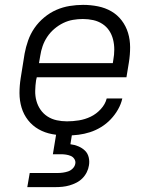

<svg xmlns="http://www.w3.org/2000/svg" viewBox="-20 -548 640 788"><path d="M255 8Q224 8 194 2.5Q164 -3 138.5 -17.5Q113 -32 95 -55Q77 -78 68.5 -106.5Q60 -135 60 -166Q60 -197 65 -228L81 -328Q86 -355 95.5 -382Q105 -409 121.5 -433Q138 -457 161.5 -476.5Q185 -496 211.5 -507.5Q238 -519 266 -523.5Q294 -528 321 -528Q321 -528 321 -528Q321 -528 321 -528Q352 -528 382 -522Q412 -516 437 -501.5Q462 -487 479.5 -464Q497 -441 505.5 -413Q514 -385 514 -354Q514 -323 509 -292L499 -231H131L128 -218Q125 -197 124.5 -175.5Q124 -154 129.5 -134Q135 -114 146.5 -97.5Q158 -81 175 -70Q192 -59 212.5 -54.5Q233 -50 255 -50Q279 -50 304 -54Q329 -58 352 -69Q375 -80 393.5 -100Q412 -120 418 -144H482Q477 -121 464.5 -99Q452 -77 434.5 -58.5Q417 -40 395 -26.5Q373 -13 349.5 -5.5Q326 2 302.5 5Q279 8 255 8ZM140 -289H443L445 -302Q449 -323 449 -344.5Q449 -366 444 -386Q439 -406 428 -422.5Q417 -439 400 -450Q383 -461 362.5 -465.5Q342 -470 320 -470Q300 -470 279.5 -466.5Q259 -463 239.5 -453.5Q220 -444 203 -429.5Q186 -415 174 -397Q162 -379 155 -359Q148 -339 145 -318ZM92 220 102 162H217Q227 162 238 160.5Q249 159 259.5 155.5Q270 152 278.5 143.5Q287 135 289 124Q291 114 285.5 105Q280 96 270.5 92Q261 88 250.5 86.5Q240 85 230 85H197L211 0H276L269 44Q286 46 301.5 52.5Q317 59 328.5 70Q340 81 344 97.5Q348 114 345 131Q343 145 336 159Q329 173 318 184Q307 195 293 202Q279 209 265 213Q251 217 236.5 218.5Q222 220 207 220Z"/></svg>

Font: Iosevka SS04 Lt Ex Obl
Style: Regular
Weight: 300
Width: 7
Italic angle: -9°
Monospace: yes
Designer: Belleve Invis
Foundry: Belleve Invis
Version: Version 19.0.0; ttfautohint (v1.8.4)